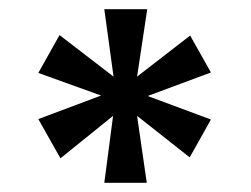

<svg xmlns="http://www.w3.org/2000/svg" viewBox="-20 -756 544 416"><path d="M392 -679 437 -599 300 -548 437 -497 391 -415 277 -505 298 -360H206L225 -505L111 -413L63 -498L199 -549L63 -598L109 -680L226 -590L206 -736H299L277 -590Z"/></svg>

Font: Fz Poppins Med
Style: Regular
Weight: 500
Designer: Ninad Kale (Devanagari), Jonny Pinhorn (Latin)
Foundry: Indian Type Foundry
Version: Vit hóa bi Vntype.Com & FontZin.Com